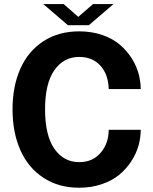

<svg xmlns="http://www.w3.org/2000/svg" viewBox="-20 -901 745 934"><path d="M190.4 -881.3H289.6L360.8 -818.8L432.6 -881.3H532.2L412.1 -778.3H310.5ZM664.6 -269.5Q664.6 -230.5 653.3 -191.2Q642.1 -151.9 617.7 -115Q593.3 -78.1 559.1 -50Q524.9 -22 474.6 -4.9Q424.3 12.2 365.2 12.2Q264.6 12.2 190.7 -36.6Q116.7 -85.4 78.9 -171.1Q41 -256.8 41 -369.1Q41 -481 78.9 -566.4Q116.7 -651.9 190.7 -700.2Q264.6 -748.5 365.2 -748.5Q426.8 -748.5 478.5 -730.5Q530.3 -712.4 565.4 -681.6Q600.6 -650.9 623.5 -613Q646.5 -575.2 656.7 -532.7Q664.6 -497.6 664.6 -467.8H508.8Q508.8 -481.4 506.3 -497.1Q498 -553.7 461.2 -588.9Q424.3 -624 365.2 -624Q289.6 -624 244.4 -559.6Q199.2 -495.1 199.2 -369.1Q199.2 -242.7 244.4 -177.5Q289.6 -112.3 365.2 -112.3Q431.2 -112.3 470 -158.2Q508.8 -204.1 508.8 -269.5Z"/></svg>

Font: Epilogue
Style: Bold
Weight: 700
Designer: Tyler Finck
Foundry: Etcetera Type Co
Version: Version 2.112